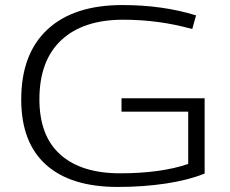

<svg xmlns="http://www.w3.org/2000/svg" viewBox="-20 -730 911 760"><path d="M64 -336Q64 -517 168 -613.5Q272 -710 464 -710Q625 -710 756 -669L741 -615Q673 -634 605 -643Q537 -652 468 -652Q309 -652 222.5 -571Q136 -490 136 -337Q136 -192 219 -118Q302 -44 455 -44Q616 -44 725 -81V-288H461V-341H790V-43Q726 -17 636.5 -3.5Q547 10 446 10Q260 10 162 -78Q64 -166 64 -336Z"/></svg>

Font: Georama Extended Light
Style: Regular
Weight: 300
Width: 7
Designer: Jean-Baptiste Levee
Foundry: Production Type
Version: Version 1.000